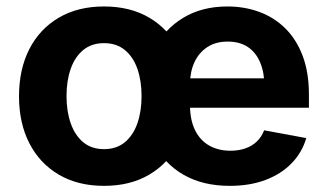

<svg xmlns="http://www.w3.org/2000/svg" viewBox="-20 -573 1028 603"><path d="M306.7 10.7Q224.6 10.7 164.6 -24.6Q104.6 -59.9 72.1 -123.3Q39.7 -186.6 39.7 -270.6Q39.7 -355.2 72.1 -418.7Q104.6 -482.2 164.6 -517.4Q224.6 -552.7 306.7 -552.7Q389.1 -552.7 448.9 -517.4Q508.7 -482.2 541.2 -418.7Q573.6 -355.2 573.6 -270.6Q573.6 -186.6 541.2 -123.3Q508.7 -59.9 448.9 -24.6Q389.1 10.7 306.7 10.7ZM306.7 -104.6Q345.8 -104.6 372.1 -126.3Q398.4 -148.1 411.5 -185.8Q424.6 -223.5 424.6 -271.1Q424.6 -319.2 411.5 -356.8Q398.4 -394.3 372.1 -415.9Q345.8 -437.5 306.7 -437.5Q267.6 -437.5 241.4 -415.9Q215.2 -394.3 202.1 -356.9Q188.9 -319.5 188.9 -271.1Q188.9 -223.5 202.1 -185.8Q215.2 -148.1 241.4 -126.3Q267.6 -104.6 306.7 -104.6ZM701.5 10.7Q617.9 10.7 557.4 -23.6Q496.9 -57.8 464.4 -120.8Q432 -183.8 432 -270.1Q432 -354.4 464.2 -418Q496.5 -481.5 555.4 -517.1Q614.4 -552.7 694.2 -552.7Q747.6 -552.7 794.1 -535.7Q840.6 -518.7 875.6 -484.3Q910.7 -449.9 930.4 -398Q950.2 -346 950.2 -275.8V-234.7H492.1V-326.9H878.8L810.4 -302.2Q810.4 -344.8 797.3 -376.3Q784.3 -407.7 758.8 -425.1Q733.2 -442.4 695.2 -442.4Q657.2 -442.4 630.8 -424.9Q604.3 -407.3 590.5 -377.2Q576.7 -347.1 576.7 -308.7V-243.8Q576.7 -196.4 592.6 -164.2Q608.4 -132 637.2 -115.8Q665.9 -99.6 703.9 -99.6Q729.5 -99.6 750.5 -106.9Q771.4 -114.2 786.5 -128.5Q801.6 -142.9 809.5 -163.8L941.9 -139.3Q928.7 -94.1 896 -60.4Q863.4 -26.6 814.2 -8Q765.1 10.7 701.5 10.7Z"/></svg>

Font: Inter Variable LoSnoCo
Style: Regular
Weight: 400
Designer: Rasmus Andersson
Foundry: rsms
Version: Version 4.000;git-a52131595; featfreeze: case,dlig,ss01,ss02